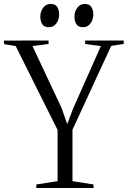

<svg xmlns="http://www.w3.org/2000/svg" viewBox="-35 -947 643 967"><path d="M255 -34.5V-292.5L44 -715L-15 -725V-742.5L209.5 -743V-725.5L128.5 -715L275 -403.5L303.5 -322L332.5 -398.5L473 -715L394 -725.5V-743H588V-725.5L525 -716L330 -293.5V-34.5L436 -18V0H148V-18ZM211 -810Q187 -810 177.5 -825.8Q168 -841.5 168 -863.5Q168 -888.5 182.2 -907.8Q196.5 -927 219 -927H220Q244.5 -927 253.8 -911.2Q263 -895.5 263 -873.5Q263 -848.5 248.8 -829.2Q234.5 -810 212 -810ZM383 -810Q359 -810 349.5 -825.8Q340 -841.5 340 -863.5Q340 -888.5 354.2 -907.8Q368.5 -927 391 -927H392Q416 -927 425.5 -911.2Q435 -895.5 435 -873.5Q435 -848.5 420.8 -829.2Q406.5 -810 384 -810Z"/></svg>

Font: Merriweather 144pt Light
Style: Regular
Weight: 300
Version: Version 2.100